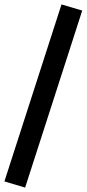

<svg xmlns="http://www.w3.org/2000/svg" viewBox="-40 -780 393 871"><path d="M74 71 -20 43 239 -760 333 -732Z"/></svg>

Font: Nunito Sans
Style: Bold
Weight: 700
Designer: Vernon Adams
Foundry: Vernon Adams
Version: Version 3.101; ttfautohint (v1.8.4.7-5d5b);gftools[0.9.27]